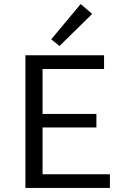

<svg xmlns="http://www.w3.org/2000/svg" viewBox="-20 -932 622 952"><path d="M437 -863 275 -704 234 -737 380 -912ZM191 -68H525V0H106V-658H496V-590H191V-367H458V-300H191Z"/></svg>

Font: EauTestInfant Medium
Style: Regular
Weight: 500
Designer: Christian Thalmann (Catharsis Fonts)
Version: Version 0.001;PS 000.001;hotconv 1.0.88;makeotf.lib2.5.64775